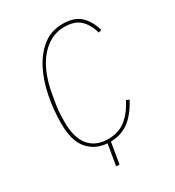

<svg xmlns="http://www.w3.org/2000/svg" viewBox="-202 -830 1004 1099"><g transform="rotate(-30 300.0 -280.0)"><path d="M263 11Q186 6 138 -49Q90 -104 90 -219Q90 -310 107.5 -398Q125 -486 161 -555.5Q197 -625 251.5 -667.5Q306 -710 381 -710Q457 -710 497.5 -672.5Q538 -635 557 -569L537 -563Q520 -623 484.5 -656.5Q449 -690 380 -690Q289 -690 221.5 -612Q154 -534 129 -390L119 -331Q114 -301 112.5 -273Q111 -245 111 -219Q111 -113 155 -60.5Q199 -8 280 -8Q347 -8 394 -43.5Q441 -79 479 -151L498 -142Q454 -62 404.5 -26Q355 10 285 12L262 150H240Z"/></g></svg>

Font: IBM Plex Mono Thin
Style: Italic
Weight: 100
Italic angle: -9°
Monospace: yes
Designer: Mike Abbink, Paul van der Laan, Pieter van Rosmalen
Foundry: Bold Monday
Version: Version 2.3